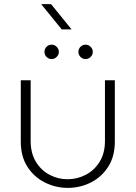

<svg xmlns="http://www.w3.org/2000/svg" viewBox="-20 -900 659 933"><path d="M396 -613Q381 -613 371 -623.5Q361 -634 361 -648Q361 -662 371 -672.5Q381 -683 396 -683Q410 -683 420.5 -672.5Q431 -662 431 -648Q431 -634 420.5 -623.5Q410 -613 396 -613ZM231 -613Q216 -613 206 -623.5Q196 -634 196 -648Q196 -662 206 -672.5Q216 -683 231 -683Q245 -683 255.5 -672.5Q266 -662 266 -648Q266 -634 255.5 -623.5Q245 -613 231 -613ZM309 13Q250 13 197.5 -13.5Q145 -40 113 -90Q81 -140 81 -212V-510H129V-215Q129 -155 155 -113Q181 -71 222 -50Q263 -29 308 -29Q355 -29 396.5 -50.5Q438 -72 464 -113.5Q490 -155 490 -215V-510H538V-212Q538 -140 506 -90Q474 -40 422 -13.5Q370 13 309 13ZM280 -757 180 -880H228L328 -757Z"/></svg>

Font: MuseoModerno Thin ExtraLight
Style: Regular
Weight: 250
Version: Version 1.002